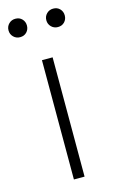

<svg xmlns="http://www.w3.org/2000/svg" viewBox="-138 -722 449 765"><g transform="rotate(-15 86.0 -339.5)"><path d="M68 0V-492H112V0ZM8 -603Q-8 -603 -19 -614Q-30 -625 -30 -641Q-30 -657 -19 -668Q-8 -679 8 -679Q25 -679 35.5 -668Q46 -657 46 -641Q46 -625 35.5 -614Q25 -603 8 -603ZM164 -603Q148 -603 137 -614Q126 -625 126 -641Q126 -657 137 -668Q148 -679 164 -679Q181 -679 191.5 -668Q202 -657 202 -641Q202 -625 191.5 -614Q181 -603 164 -603Z"/></g></svg>

Font: Red Hat Display
Style: Regular
Weight: 300
Designer: Pentagram, MCKL
Foundry: Pentagram, MCKL
Version: Version 1.023